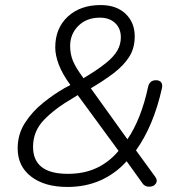

<svg xmlns="http://www.w3.org/2000/svg" viewBox="-20 -733 718 761"><path d="M247 8Q157 8 103.5 -33Q50 -74 50 -145Q50 -201 79 -246Q108 -291 151 -325.5Q194 -360 236 -384L259 -396Q227 -440 213 -477Q199 -514 199 -545Q199 -621 248.5 -667Q298 -713 379 -713Q441 -713 477.5 -678.5Q514 -644 514 -589Q514 -542 492 -507.5Q470 -473 430.5 -443Q391 -413 340 -383L485 -181Q512 -220 533 -273.5Q554 -327 567 -389Q573 -415 598 -415Q612 -415 618.5 -407Q625 -399 622 -384Q589 -235 519 -137L594 -34Q606 -19 598 -6Q590 7 571 7Q554 7 545 -6L482 -94Q438 -45 379 -18.5Q320 8 247 8ZM376 -663Q323 -663 290.5 -630.5Q258 -598 258 -551Q258 -519 269 -492Q280 -465 311 -423Q366 -456 398.5 -482Q431 -508 445 -532.5Q459 -557 459 -585Q459 -620 436.5 -641.5Q414 -663 376 -663ZM249 -44Q313 -44 362.5 -67Q412 -90 450 -135L288 -356L267 -343Q198 -303 154.5 -258Q111 -213 111 -151Q111 -44 249 -44Z"/></svg>

Font: Nunito Light
Style: Italic
Weight: 300
Italic angle: -9°
Designer: Vernon Adams
Foundry: Vernon Adams
Version: Version 3.601; ttfautohint (v1.8.2.53-6de2)